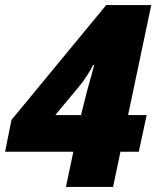

<svg xmlns="http://www.w3.org/2000/svg" viewBox="-25 -734 626 754"><path d="M234 0H419L448 -138H520L551 -282H478L569 -714H392L20 -263L-5 -138H263ZM192 -282 286 -395C306 -418 330 -457 341 -479H345C342 -466 326 -410 317 -377L293 -282Z"/></svg>

Font: Noto Sans UI Black
Style: Italic
Weight: 900
Italic angle: -372°
Designer: Monotype Design Team
Foundry: Monotype Imaging Inc.
Version: Version 1.901